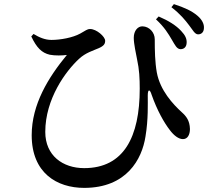

<svg xmlns="http://www.w3.org/2000/svg" viewBox="-20 -855 1040 933"><path d="M815 -662C831 -635 839 -617 857 -616C874 -616 886 -626 887 -647C888 -666 881 -683 860 -705C836 -731 800 -754 751 -775L738 -761C779 -723 798 -691 815 -662ZM899 -732C917 -709 926 -689 942 -688C961 -688 971 -701 971 -720C972 -737 963 -759 939 -779C912 -802 877 -818 825 -835L813 -820C857 -786 880 -757 899 -732ZM132 -678C158 -623 183 -598 222 -589C248 -584 283 -585 305 -588C215 -479 134 -348 134 -198C134 -14 257 58 389 58C595 58 670 -81 687 -192C701 -275 698 -353 698 -391C698 -422 708 -424 717 -394C743 -320 777 -259 806 -222C824 -198 847 -179 869 -179C892 -179 903 -201 903 -228C902 -269 885 -290 864 -309C820 -349 758 -416 742 -503C733 -554 732 -609 732 -664C732 -697 706 -726 673 -727C650 -728 630 -706 630 -671C630 -642 641 -594 646 -567C657 -517 659 -474 659 -424C659 -190 582 -38 389 -38C285 -38 200 -99 200 -214C200 -375 300 -510 364 -569C396 -599 433 -609 460 -621C485 -632 491 -642 491 -657C491 -677 449 -714 418 -714C403 -714 396 -706 370 -692C334 -672 274 -661 230 -661C199 -661 171 -673 143 -690Z"/></svg>

Font: Noto Serif CJK KR SemiBold
Style: Regular
Weight: 600
Designer: Ryoko NISHIZUKA 西塚涼子 (kana & ideographs); Frank Grießhammer (Latin, Greek & Cyrillic); Wenlong ZHANG 张文龙 (bopomofo); San
Foundry: Adobe
Version: Version 2.001;hotconv 1.1.0;makeotfexe 2.6.0